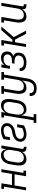

<svg xmlns="http://www.w3.org/2000/svg" viewBox="1604 -2172 791 4040"><g transform="rotate(-90 2000.0 -152.5)"><path d="M15 0 92 -465H46V-520H163L126 -297H360L397 -520H459L382 -55H428V0H311L351 -242H117L77 0Z M667 8Q641 8 617 0Q593 -8 576.5 -25.5Q560 -43 550.5 -66Q541 -89 538.5 -114Q536 -139 537 -165Q538 -191 543 -218L563 -338Q566 -361 573 -384Q580 -407 592 -429Q604 -451 621 -470.5Q638 -490 659.5 -503Q681 -516 705 -522Q729 -528 752 -528Q777 -528 800.5 -521Q824 -514 840.5 -498Q857 -482 866 -460.5Q875 -439 879 -415L897 -520H959L887 -84Q885 -76 886 -69Q887 -62 891 -57Q895 -52 902 -49.5Q909 -47 916 -47H930V8H907Q888 8 870 3Q852 -2 840 -15Q828 -28 824.5 -46.5Q821 -65 825 -84V-87Q814 -66 797 -47.5Q780 -29 758.5 -16Q737 -3 713.5 2.5Q690 8 667 8ZM698 -47Q715 -47 733 -51Q751 -55 767.5 -64.5Q784 -74 796.5 -87.5Q809 -101 818.5 -117Q828 -133 833 -150Q838 -167 841 -185L861 -305Q864 -324 865.5 -343.5Q867 -363 864.5 -382Q862 -401 855 -418.5Q848 -436 835 -448.5Q822 -461 804 -467Q786 -473 766 -473Q749 -473 731 -468.5Q713 -464 696.5 -454Q680 -444 667 -429.5Q654 -415 645 -398.5Q636 -382 631 -364Q626 -346 623 -329L603 -209Q600 -189 599 -170Q598 -151 601 -133Q604 -115 611 -98.5Q618 -82 630.5 -70Q643 -58 661 -52.5Q679 -47 698 -47Z M1194 8Q1172 8 1151 4.5Q1130 1 1111 -7Q1092 -15 1076.5 -28.5Q1061 -42 1051.5 -60Q1042 -78 1038.5 -99Q1035 -120 1038 -142Q1042 -163 1051.5 -183Q1061 -203 1076.5 -219.5Q1092 -236 1111 -248.5Q1130 -261 1150.5 -269.5Q1171 -278 1191.5 -283Q1212 -288 1233.5 -291.5Q1255 -295 1276 -300.5Q1297 -306 1316.5 -317Q1336 -328 1350 -346.5Q1364 -365 1368 -386Q1371 -405 1365 -423Q1359 -441 1345.5 -452Q1332 -463 1314 -468Q1296 -473 1277 -473Q1245 -473 1212.5 -463.5Q1180 -454 1150 -440L1133 -340H1071L1093 -475Q1137 -500 1184.5 -514Q1232 -528 1278 -528Q1300 -528 1320.5 -524.5Q1341 -521 1359.5 -512.5Q1378 -504 1393 -490.5Q1408 -477 1416.5 -459Q1425 -441 1428 -420.5Q1431 -400 1427 -378Q1424 -358 1414 -338Q1404 -318 1389 -301Q1374 -284 1355 -271.5Q1336 -259 1315.5 -250.5Q1295 -242 1274 -237Q1253 -232 1232 -228.5Q1211 -225 1189.5 -220Q1168 -215 1149 -203.5Q1130 -192 1115.5 -173.5Q1101 -155 1098 -134Q1095 -114 1102 -96Q1109 -78 1123.5 -67Q1138 -56 1156.5 -51.5Q1175 -47 1195 -47Q1227 -47 1260 -56Q1293 -65 1324 -80L1342 -187H1404L1380 -45Q1336 -20 1288.5 -6Q1241 8 1194 8Z M1435 215 1434 160H1488L1592 -465H1546V-520H1663L1648 -433Q1660 -454 1677 -472.5Q1694 -491 1715 -504Q1736 -517 1759.5 -522.5Q1783 -528 1806 -528Q1832 -528 1856 -520Q1880 -512 1897 -494.5Q1914 -477 1923 -454Q1932 -431 1935 -406Q1938 -381 1936.5 -355Q1935 -329 1931 -302L1911 -182Q1907 -159 1900 -136Q1893 -113 1881 -91Q1869 -69 1852.5 -49.5Q1836 -30 1814 -17Q1792 -4 1768 2Q1744 8 1721 8Q1696 8 1673 1Q1650 -6 1633.5 -22Q1617 -38 1607.5 -59.5Q1598 -81 1594 -105L1550 160H1618V215ZM1707 -47Q1724 -47 1742.5 -51.5Q1761 -56 1777 -66Q1793 -76 1806 -90.5Q1819 -105 1828.5 -121.5Q1838 -138 1843 -156Q1848 -174 1850 -191L1870 -311Q1874 -331 1875 -350Q1876 -369 1873 -387Q1870 -405 1862.5 -421.5Q1855 -438 1842.5 -450Q1830 -462 1812 -467.5Q1794 -473 1775 -473Q1758 -473 1740.5 -469Q1723 -465 1706.5 -455.5Q1690 -446 1677 -432.5Q1664 -419 1655 -403Q1646 -387 1640.5 -370Q1635 -353 1632 -335L1612 -215Q1609 -196 1608 -176.5Q1607 -157 1609 -138Q1611 -119 1618.5 -101.5Q1626 -84 1638.5 -71.5Q1651 -59 1669 -53Q1687 -47 1707 -47Z M2164 223Q2142 223 2120 220Q2098 217 2078 209.5Q2058 202 2041.5 189.5Q2025 177 2015 159Q2005 141 2001 119.5Q1997 98 2000 76H2061Q2059 97 2065.5 116Q2072 135 2087 147Q2102 159 2122.5 163.5Q2143 168 2164 168Q2181 168 2199 163.5Q2217 159 2234 149Q2251 139 2263.5 124.5Q2276 110 2285 93.5Q2294 77 2299 59Q2304 41 2307 24L2325 -86Q2313 -65 2297 -47Q2281 -29 2260.5 -16Q2240 -3 2217 2.5Q2194 8 2171 8Q2145 8 2121.5 0Q2098 -8 2082 -26Q2066 -44 2057.5 -67Q2049 -90 2046 -115Q2043 -140 2044.5 -166Q2046 -192 2051 -218L2092 -465H2046V-520H2207L2208 -465H2154L2111 -209Q2108 -190 2107 -171Q2106 -152 2108.5 -134Q2111 -116 2117.5 -99.5Q2124 -83 2136.5 -70.5Q2149 -58 2166.5 -52.5Q2184 -47 2202 -47Q2219 -47 2237 -51Q2255 -55 2270.5 -64.5Q2286 -74 2299 -88Q2312 -102 2320.5 -118Q2329 -134 2334 -151Q2339 -168 2341 -185L2388 -465H2342V-520H2503L2504 -465H2450L2367 33Q2363 57 2355.5 81Q2348 105 2335 127.5Q2322 150 2303 169Q2284 188 2260.5 200.5Q2237 213 2212.5 218Q2188 223 2164 223Z M2704 8Q2681 8 2659 5.5Q2637 3 2616 -3Q2595 -9 2577 -20Q2559 -31 2546 -48Q2533 -65 2528 -86.5Q2523 -108 2526 -131L2527 -135H2588V-132Q2585 -118 2589 -104.5Q2593 -91 2601.5 -80.5Q2610 -70 2622 -63.5Q2634 -57 2648 -53.5Q2662 -50 2676 -48.5Q2690 -47 2704 -47Q2719 -47 2734.5 -48.5Q2750 -50 2765 -54.5Q2780 -59 2795 -66.5Q2810 -74 2822 -85.5Q2834 -97 2841 -111.5Q2848 -126 2850 -141Q2853 -157 2851 -172.5Q2849 -188 2841.5 -200Q2834 -212 2821.5 -220.5Q2809 -229 2794.5 -234Q2780 -239 2765 -241Q2750 -243 2734 -243H2680L2689 -298H2743Q2756 -298 2769.5 -299Q2783 -300 2797 -303.5Q2811 -307 2824 -313Q2837 -319 2848 -328.5Q2859 -338 2865 -351Q2871 -364 2873 -377Q2877 -398 2871 -417.5Q2865 -437 2850.5 -450Q2836 -463 2816 -468Q2796 -473 2775 -473Q2755 -473 2733.5 -468Q2712 -463 2693 -452Q2674 -441 2659 -423Q2644 -405 2640 -384L2633 -339H2571L2601 -520H2663L2653 -462Q2667 -478 2685 -491Q2703 -504 2722.5 -512Q2742 -520 2762.5 -524Q2783 -528 2803 -528Q2835 -528 2863.5 -517.5Q2892 -507 2910 -485Q2928 -463 2933.5 -432.5Q2939 -402 2934 -371Q2931 -353 2924 -336Q2917 -319 2903 -306Q2889 -293 2872.5 -284Q2856 -275 2839 -269Q2859 -261 2874.5 -247.5Q2890 -234 2900 -216Q2910 -198 2912 -176Q2914 -154 2910 -131Q2907 -110 2897.5 -88.5Q2888 -67 2871.5 -50Q2855 -33 2834 -21.5Q2813 -10 2791.5 -3.5Q2770 3 2748 5.5Q2726 8 2704 8Z M3031 0 3108 -465H3061V-520H3178L3139 -288H3185L3384 -520H3461L3239 -260L3375 0H3308L3186 -232H3130L3092 0Z M3671 8Q3645 8 3621.5 0Q3598 -8 3582 -26Q3566 -44 3557.5 -67Q3549 -90 3546 -115Q3543 -140 3544.5 -166Q3546 -192 3551 -218L3592 -465H3546V-520H3663L3611 -209Q3608 -190 3607 -171Q3606 -152 3608.5 -134Q3611 -116 3617.5 -99.5Q3624 -83 3636.5 -70.5Q3649 -58 3666.5 -52.5Q3684 -47 3702 -47Q3719 -47 3737 -51Q3755 -55 3770.5 -64.5Q3786 -74 3799 -88Q3812 -102 3820.5 -118Q3829 -134 3834 -151Q3839 -168 3841 -185L3897 -520H3959L3887 -84Q3885 -76 3886 -69Q3887 -62 3891 -57Q3895 -52 3902 -49.5Q3909 -47 3916 -47H3930V8H3907Q3888 8 3870 3Q3852 -2 3840 -15Q3828 -28 3824.5 -46.5Q3821 -65 3825 -84V-86Q3813 -65 3797 -47Q3781 -29 3760.5 -16Q3740 -3 3717 2.5Q3694 8 3671 8Z"/></g></svg>

Font: Iosevka Curly Slab Light
Style: Italic
Weight: 300
Italic angle: -9°
Monospace: yes
Designer: Belleve Invis
Foundry: Belleve Invis
Version: Version 22.1.2; ttfautohint (v1.8.4)